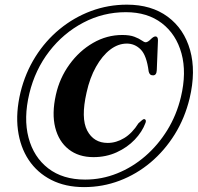

<svg xmlns="http://www.w3.org/2000/svg" viewBox="-20 -752 828 804"><path d="M332 31.5Q254 31.5 195 1.5Q136 -28.5 100.2 -82.2Q64.5 -136 55 -208.2Q45.5 -280.5 66 -366Q86 -447 128.2 -514.2Q170.5 -581.5 230 -630.2Q289.5 -679 361.2 -705.8Q433 -732.5 511.5 -732.5Q614 -732.5 682.5 -681.8Q751 -631 776 -542.2Q801 -453.5 774 -340Q754 -257.5 711.8 -189.5Q669.5 -121.5 610.8 -72Q552 -22.5 481 4.5Q410 31.5 332 31.5ZM336.5 0Q406 0 470.2 -25.8Q534.5 -51.5 588.2 -98Q642 -144.5 680.8 -207.5Q719.5 -270.5 737.5 -345.5Q762 -448 740 -528.2Q718 -608.5 657.8 -654.8Q597.5 -701 507 -701Q412 -701 328.8 -657.2Q245.5 -613.5 186.2 -536.8Q127 -460 103 -361Q78 -257 99.5 -175.5Q121 -94 182 -47Q243 0 336.5 0ZM589.5 -238Q575.5 -200 544.2 -167.2Q513 -134.5 468.5 -114.2Q424 -94 371.5 -94Q309 -94 267.5 -126.8Q226 -159.5 211.2 -218Q196.5 -276.5 214 -355Q229.5 -425 270.8 -482Q312 -539 369.5 -572.2Q427 -605.5 492 -605.5Q523.5 -605.5 543 -598Q562.5 -590.5 573.2 -582.8Q584 -575 590 -575Q598.5 -575 610.8 -587.2Q623 -599.5 631 -599.5Q641.5 -599.5 641.5 -583L636.5 -458Q635.5 -436.5 621 -436.5Q606 -436 602.5 -453Q594 -520 569.2 -544.8Q544.5 -569.5 511 -569.5Q474.5 -569.5 441.2 -544Q408 -518.5 382 -472.2Q356 -426 342.5 -364.5Q318 -257 345.2 -205.2Q372.5 -153.5 431 -153.5Q466.5 -153.5 500 -173.8Q533.5 -194 560 -236Q570.5 -245 575.5 -249.5Q580.5 -254 585.5 -253Q593.5 -250 589.5 -238Z"/></svg>

Font: Fraunces 144pt Soft SemiBold
Style: Italic
Weight: 600
Italic angle: -16°
Version: Version 1.000;[b76b70a41]